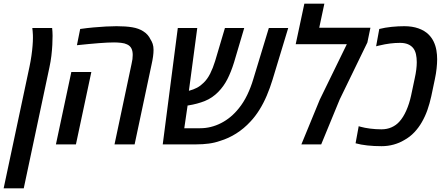

<svg xmlns="http://www.w3.org/2000/svg" viewBox="-70 -782 2406 1040"><path d="M-50.3 238.3 89.8 -420.9Q96.2 -451.2 100.3 -480.2Q104.5 -509.3 106.4 -534.2Q108.4 -559.1 108.4 -576.7Q108.4 -582.5 108.2 -592.3Q107.9 -602.1 106.9 -612.5Q106 -623 105 -630.4H212.4Q213.4 -620.6 214.1 -609.9Q214.8 -599.1 214.8 -587.9Q214.8 -566.4 213.4 -538.6Q211.9 -510.7 208.3 -479.7Q204.6 -448.7 197.8 -417.5L58.6 238.3Z M550.3 0 642.6 -436Q646 -450.2 647.5 -461.9Q648.9 -473.6 648.9 -484.4Q648.9 -505.9 641.6 -520Q634.3 -534.2 618.2 -541.5Q605.5 -547.9 585.9 -550Q566.4 -552.2 547.9 -552.2Q515.6 -552.2 465.6 -548.3Q415.5 -544.4 346.7 -537.1L364.3 -625Q401.4 -630.4 436.8 -633.5Q472.2 -636.7 503.7 -638.4Q535.2 -640.1 561 -640.1Q610.8 -640.1 646 -634.3Q681.2 -628.4 705.6 -612.8Q719.7 -604 729.5 -592.8Q739.3 -581.5 745.1 -568.8Q752.4 -558.1 757.1 -544.2Q761.7 -530.3 761.7 -511.7Q761.7 -495.6 759 -475.8Q756.3 -456.1 751 -432.6L659.2 0ZM232.9 0 316.4 -392.1H424.8L341.3 0Z M811.5 0 893.1 -630.4H998.5L948.7 -256.3L925.3 -301.8Q932.6 -295.9 939.9 -293Q947.3 -290 952.6 -290Q978.5 -296.9 997.3 -306.9Q1016.1 -316.9 1032.7 -333.5Q1053.2 -353 1068.4 -383.1Q1083.5 -413.1 1095.2 -451.2L1148.4 -630.4H1252.9L1197.8 -444.3Q1181.6 -392.1 1161.6 -353Q1141.6 -314 1112.8 -284.7Q1080.6 -251.5 1040 -235.1Q999.5 -218.8 949.7 -210.9Q941.4 -210.4 935.1 -210.7Q928.7 -210.9 921.6 -211.9Q914.6 -212.9 903.8 -216.3L953.1 -258.3L928.2 -87.4H1014.2Q1072.8 -87.4 1127.4 -115.2Q1182.1 -143.1 1223.6 -195.3Q1249.5 -227.1 1269 -267.6Q1288.6 -308.1 1302.2 -354L1386.2 -630.4H1491.2L1406.2 -350.1Q1392.6 -305.7 1375.2 -264.6Q1357.9 -223.6 1335.4 -187.5Q1313 -151.4 1286.1 -123Q1252 -85.9 1210.2 -59.3Q1168.5 -32.7 1121.6 -18.6Q1092.3 -8.3 1060.5 -4.2Q1028.8 0 993.7 0Z M1562.5 0 1662.1 -242.2 1808.6 -542.5H1531.7L1578.6 -762.2H1687L1659.2 -631.8H1936.5L1919.9 -551.8L1770 -243.2L1669.9 0Z M1997.1 9.8Q1955.6 9.8 1919.9 5.9Q1884.3 2 1856 -5.9L1873 -98.6Q1875 -97.7 1877.7 -96.9Q1880.4 -96.2 1883.8 -95.2Q1904.3 -89.4 1934.8 -85.4Q1965.3 -81.5 1996.1 -81.5Q2026.4 -81.5 2051 -92.5Q2075.7 -103.5 2092.8 -122.6Q2114.3 -146 2130.6 -182.9Q2147 -219.7 2156.7 -264.2L2176.3 -356.9Q2182.1 -382.8 2184.8 -404.8Q2187.5 -426.8 2187.5 -444.8Q2187.5 -469.2 2183.1 -488.5Q2178.7 -507.8 2168.5 -521Q2157.2 -535.2 2139.4 -542.5Q2121.6 -549.8 2096.7 -549.8Q2070.3 -549.8 2043 -546.4Q2015.6 -543 1983.4 -535.2Q1978.5 -534.2 1974.6 -533.2Q1970.7 -532.2 1967.3 -531.2L1984.4 -625Q2015.1 -632.8 2050.8 -636.5Q2086.4 -640.1 2120.1 -640.1Q2163.1 -640.1 2196.8 -628.2Q2230.5 -616.2 2252 -594.7Q2268.6 -578.1 2279.1 -556.4Q2289.6 -534.7 2293.9 -509.3Q2297.9 -485.4 2297.9 -461.9Q2297.9 -438.5 2294.9 -410.9Q2292 -383.3 2285.6 -353.5L2266.1 -260.7Q2257.3 -220.7 2245.1 -186Q2232.9 -151.4 2214.8 -120.1Q2197.8 -90.3 2174.1 -65.2Q2150.4 -40 2119.1 -22.9Q2094.2 -7.8 2062.7 1Q2031.2 9.8 1997.1 9.8Z"/></svg>

Font: Open Sans SemiCondensed SemiBold
Style: Italic
Weight: 600
Width: 4
Italic angle: -12°
Designer: Monotype Design Team
Foundry: Monotype Imaging Inc.
Version: Version 3.000